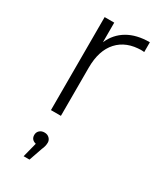

<svg xmlns="http://www.w3.org/2000/svg" viewBox="-198 -601 792 935"><g transform="rotate(30 198.0 -133.0)"><path d="M160 0H104V-523H158V-413Q182 -468 232 -497.5Q282 -527 356 -527V-472Q351 -473 342 -473Q256 -473 208 -420.5Q160 -368 160 -271ZM134 261H101L122 179Q94 172 94 145Q94 130 104.5 120Q115 110 132 110Q149 110 159.5 120.5Q170 131 170 145Q170 165 160 186Z"/></g></svg>

Font: Montserrat-Alt1 Light
Style: Regular
Weight: 300
Designer: Differentunic
Foundry: Differentunic
Version: Version 7.222